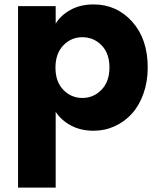

<svg xmlns="http://www.w3.org/2000/svg" viewBox="-20 -586 719 872"><path d="M232.9 -479Q257.3 -518.1 301.8 -542Q346.2 -565.9 404.8 -565.9Q510.3 -565.9 580.6 -487.3Q650.9 -408.7 650.9 -279.8Q650.9 -215.3 631.6 -160.9Q612.3 -106.4 579.1 -69.8Q545.9 -33.2 501 -12.7Q456.1 7.8 404.8 7.8Q346.7 7.8 302.2 -16.1Q257.8 -40 232.9 -78.1V266.1H62V-558.1H232.9ZM354 -417Q303.2 -417 267.6 -379.9Q231.9 -342.8 231.9 -278.8Q231.9 -214.8 267.6 -178Q303.2 -141.1 354 -141.1Q405.3 -141.1 441.2 -178.5Q477.1 -215.8 477.1 -279.8Q477.1 -343.8 441.2 -380.4Q405.3 -417 354 -417Z"/></svg>

Font: SVN-Poppins
Style: Bold
Weight: 700
Designer: Ninad Kale (Devanagari), Jonny Pinhorn (Latin)
Foundry: Indian Type Foundry
Version: Version 3.200;PS 1.000;hotconv 16.6.54;makeotf.lib2.5.65590